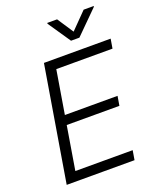

<svg xmlns="http://www.w3.org/2000/svg" viewBox="-169 -1043 932 1141"><g transform="rotate(-20 297.0 -472.0)"><path d="M51.1 0 171.9 -727.3H593.8L583.8 -667.6H228.3L182.9 -393.8H516L506 -334.2H172.9L127.5 -59.7H490.1L480.1 0ZM272 -943.9H333.8L401.3 -841.6L501.8 -943.9H565.7L564.6 -938.9L421.2 -796.2H368.3L271.3 -938.9Z"/></g></svg>

Font: Inter P Light
Style: Italic
Weight: 300
Italic angle: 9.39999°
Designer: Rasmus Andersson
Foundry: rsms
Version: Version 3.018;git-588b23468